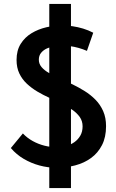

<svg xmlns="http://www.w3.org/2000/svg" viewBox="-20 -839 586 974"><path d="M230 115H340V-819H230ZM421 -581 453 -673Q428 -686 401.5 -694Q375 -702 347.5 -706Q320 -710 293 -710Q255 -710 214.5 -700.5Q174 -691 140 -670.5Q106 -650 85 -616.5Q64 -583 64 -535Q64 -496 78 -466.5Q92 -437 116 -414.5Q140 -392 169.5 -374.5Q199 -357 231 -342.5Q263 -328 292.5 -313.5Q322 -299 346 -282.5Q370 -266 384.5 -245.5Q399 -225 399 -198Q399 -171 387.5 -151Q376 -131 357.5 -118Q339 -105 316 -98.5Q293 -92 269 -92Q237 -92 205.5 -100Q174 -108 146 -123.5Q118 -139 96 -162L35 -88Q63 -55 100.5 -33Q138 -11 180.5 0.5Q223 12 267 12Q316 12 361.5 0Q407 -12 442 -37.5Q477 -63 497.5 -103Q518 -143 518 -199Q518 -242 503.5 -275Q489 -308 464.5 -333Q440 -358 409.5 -377Q379 -396 347 -411.5Q315 -427 284.5 -440.5Q254 -454 229.5 -468Q205 -482 191 -498.5Q177 -515 177 -536Q177 -557 188.5 -571Q200 -585 217.5 -593Q235 -601 254.5 -604.5Q274 -608 291 -608Q313 -608 335 -605Q357 -602 378.5 -596Q400 -590 421 -581Z"/></svg>

Font: Advent Pro
Style: Regular
Weight: 400
Designer: VivaRado, Andreas Kalpakidis
Foundry: VivaRado, Andreas Kalpakidis
Version: Version 3.000